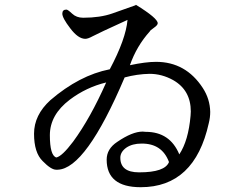

<svg xmlns="http://www.w3.org/2000/svg" viewBox="-20 -755 1040 801"><path d="M685 -79Q668 -36 561 -36H560Q482 -36 482 -97Q482 -121 507 -139Q532 -156 570 -156Q656 -157 685 -79ZM215 -98Q188 -106 188 -191Q188 -276 271 -339Q340 -391 423 -411Q357 -262 285 -164Q239 -103 215 -98ZM522 -483Q550 -563 605 -624Q605 -627 622 -639Q638 -650 638 -658Q638 -679 547 -735L545 -733L449 -699Q398 -681 327 -681Q299 -681 281 -698Q263 -715 257 -715Q240 -715 240 -698Q240 -680 273 -637Q306 -593 336 -593Q347 -593 367 -604Q387 -615 512 -672Q505 -592 438 -466Q311 -441 190 -337Q122 -275 122 -197Q122 -118 158 -83Q193 -47 214 -47H221Q338 -51 500 -432Q552 -446 604 -447Q655 -447 702 -421Q776 -379 776 -290Q776 -282 775 -272Q766 -168 728 -111Q689 -205 588 -205Q582 -206 575 -206Q532 -206 469 -163Q425 -134 425 -89Q425 26 567 26Q792 26 851 -241Q857 -265 857 -288Q856 -342 826 -388Q755 -497 631 -497Q588 -497 522 -483Z"/></svg>

Font: Sawarabi Mincho
Style: Regular
Weight: 400
Version: Version 1.082; ttfautohint (v1.8.4.7-5d5b)